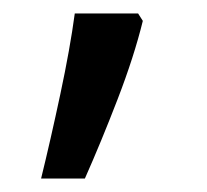

<svg xmlns="http://www.w3.org/2000/svg" viewBox="-20 -136 308 285"><path d="M192 -105Q179 -52 154.5 11.5Q130 75 106 129H41Q55 72 69.5 4Q84 -64 91 -116H185Z"/></svg>

Font: Noto Sans Balinese
Style: Regular
Weight: 400
Designer: Aditya Bayu, David Williams
Foundry: David Williams
Version: Version 2.003